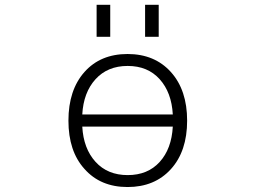

<svg xmlns="http://www.w3.org/2000/svg" viewBox="-20 -754 1040 785"><path d="M316.4 -286.1H686.5Q681.6 -376 632.8 -430.2Q584 -484.4 502 -484.4Q419.9 -484.4 370.6 -430.2Q321.3 -376 316.4 -286.1ZM316.4 -236.3Q321.3 -146.5 370.6 -92.3Q419.9 -38.1 502 -38.1Q584 -38.1 632.8 -91.8Q681.6 -145.5 686.5 -236.3ZM325.2 -63.5Q259.8 -135.7 259.8 -260.7Q259.8 -385.7 325.2 -459.5Q390.6 -533.2 501.5 -533.2Q612.3 -533.2 678.7 -459.5Q745.1 -385.7 745.1 -260.7Q745.1 -135.7 678.7 -62.5Q612.3 10.7 501.5 10.7Q390.6 10.7 325.2 -63.5ZM375 -603.5V-734.4H430.7V-603.5ZM573.2 -603.5V-734.4H628.9V-603.5Z"/></svg>

Font: GenEi Gothic M Light
Style: Regular
Weight: 300
Designer: o_tamon (Modified); [Source Han Sans]
Ryoko NISHIZUKA  (kana & ideographs); Paul D. Hunt (Latin, Greek & Cyrillic); Wenl
Version: Version 1.1a;Original Version 1.004